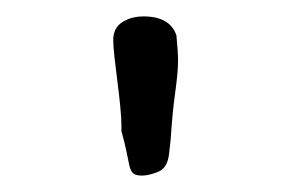

<svg xmlns="http://www.w3.org/2000/svg" viewBox="-20 -710 357 234"><path d="M195 -667Q196 -657 196.5 -649Q197 -641 197 -636Q197 -622 193.5 -597Q190 -572 188 -540L186 -522Q184 -505 172.5 -500.5Q161 -496 153 -496Q145 -496 142 -499Q139 -502 137.5 -509Q136 -516 134 -526Q132 -536 128 -550V-557Q128 -566 126.5 -581Q125 -596 123 -611.5Q121 -627 119.5 -640.5Q118 -654 118 -661Q118 -676 129 -683Q140 -690 155 -690Q187 -690 195 -667Z"/></svg>

Font: Gaegu
Style: Accents-Regular
Weight: 400
Designer: JIKJI
Foundry: JIKJI
Version: Version 1.00